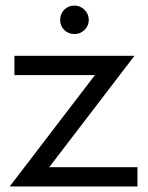

<svg xmlns="http://www.w3.org/2000/svg" viewBox="-20 -675 536 695"><path d="M323.7 -403.3H32.2V-473.1H466.8L158.2 -69.8H477.5V0H15.1ZM197.8 -603Q197.8 -624.5 212.4 -639.6Q227.1 -654.8 249.5 -654.8Q270.5 -654.8 285.9 -639.6Q301.3 -624.5 301.3 -603Q301.3 -581.5 286.1 -566.7Q271 -551.8 249.5 -551.8Q227.5 -551.8 212.6 -566.4Q197.8 -581.1 197.8 -603Z"/></svg>

Font: Glacial Indifference
Style: Regular
Weight: 400
Designer: Alfredo Marco Pradil
Foundry: Alfredo Marco Pradil
Version: Version 1.312